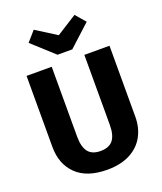

<svg xmlns="http://www.w3.org/2000/svg" viewBox="-170 -1052 992 1177"><g transform="rotate(-20 325.5 -463.5)"><path d="M325 17Q193 17 124 -50Q55 -117 55 -230V-693H219V-237Q219 -170 244.5 -137.5Q270 -105 325 -105Q381 -105 406.5 -137.5Q432 -170 432 -237V-693H596V-230Q596 -159 565.5 -103Q535 -47 474 -15Q413 17 325 17ZM515 -879 374 -750H278L136 -879L193 -944L326 -860L459 -944Z"/></g></svg>

Font: Fira Sans BGR
Style: Bold
Weight: 700
Designer: bBox Type GmbH & Carrois Corporate GbR & Edenspiekermann AG
Foundry: bBox Type GmbH & Carrois Corporate GbR & Edenspiekermann AG
Version: Version 4.301